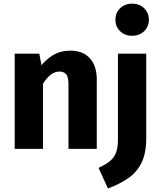

<svg xmlns="http://www.w3.org/2000/svg" viewBox="-20 -831 899 1072"><path d="M372.9 -548.3Q442.2 -548.3 481.2 -506.3Q520.3 -464.2 520.3 -388V0H362.3V-360.6Q362.3 -402.8 348.8 -417.2Q335.3 -431.5 312.3 -431.5Q285.7 -431.5 263.1 -413.8Q240.4 -396.1 220 -363.4L199 -451.9Q234.7 -498.9 276.9 -523.6Q319 -548.3 372.9 -548.3ZM62 -531.4H199.5L220 -421V0H62ZM638.5 -531.4H796.5V-60Q796.5 26.4 769 80Q741.5 133.5 693.3 165.8Q645.1 198.2 582.8 221.3L530.3 106.4Q564.7 90.4 588.7 72.7Q612.8 55 625.7 26.3Q638.5 -2.4 638.5 -50.3ZM717.5 -810.5Q759 -810.5 785.1 -784.7Q811.2 -758.9 811.2 -720.7Q811.2 -682.9 785.1 -657.1Q759 -631.3 717.5 -631.3Q676.5 -631.3 650.4 -657.1Q624.3 -682.9 624.3 -720.7Q624.3 -758.9 650.4 -784.7Q676.5 -810.5 717.5 -810.5Z"/></svg>

Font: Fira Sans Variable
Style: Regular
Weight: 400
Designer: Carrois Corporate & Edenspiekermann AG
Foundry: Carrois Corporate GbR & Edenspiekermann AG
Version: Version 4.202